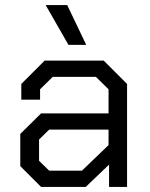

<svg xmlns="http://www.w3.org/2000/svg" viewBox="-20 -737 591 757"><path d="M60 -82V-209L142 -290H408V-385L358 -434H188L138 -385V-344H64V-406L156 -498H389L481 -406V0H410V-88L318 0H142ZM303 -64 408 -165V-226H174L134 -187V-103L174 -64ZM160 -717H245L320 -560H250Z"/></svg>

Font: Chakra Petch
Style: Regular
Weight: 400
Designer: Katatrad Aksorn Co.,Ltd.
Foundry: Cadson Demak Co.,Ltd.
Version: Version 1.000; ttfautohint (v1.6)